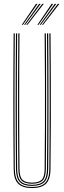

<svg xmlns="http://www.w3.org/2000/svg" viewBox="-20 -974 334 1000"><path d="M147 5.5Q97.8 5.5 74.8 -17.1Q51.8 -39.8 51.2 -93.5Q50.2 -188.8 49.9 -278Q49.5 -367.2 49.5 -453.6Q49.5 -540 49.9 -626Q50.2 -712 51 -800H57Q56.2 -720.5 55.9 -627.8Q55.5 -535 55.5 -439.6Q55.5 -344.2 55.9 -255.5Q56.2 -166.8 57 -95.2Q57.8 -44.2 78.4 -22.2Q99 -0.2 147 -0.2Q195.2 -0.2 216 -22.2Q236.8 -44.2 237 -95.2Q237.8 -166 238.2 -251.2Q238.8 -336.5 238.8 -429.8Q238.8 -523 238.4 -617.4Q238 -711.8 237 -800H243.2Q244.2 -688.5 244.6 -574Q245 -459.5 244.8 -340Q244.5 -220.5 243 -93.5Q242.5 -39.5 219.4 -17Q196.2 5.5 147 5.5ZM147 -5.8Q103.2 -5.8 83.5 -25.5Q63.8 -45.2 63.2 -94.8Q62.5 -168.2 62 -254.1Q61.5 -340 61.5 -432.4Q61.5 -524.8 62 -618.2Q62.5 -711.8 63.2 -800H69.2Q68.5 -720 68.1 -627.8Q67.8 -535.5 67.8 -440.8Q67.8 -346 68.1 -257.1Q68.5 -168.2 69.2 -94.5Q69.8 -47.5 88.2 -29.5Q106.8 -11.5 147 -11.5Q187.5 -11.5 206 -29.4Q224.5 -47.2 224.8 -94.5Q225.5 -167.5 226 -253.4Q226.5 -339.2 226.5 -431.9Q226.5 -524.5 226 -618.1Q225.5 -711.8 224.8 -800H231Q231.8 -719.8 232.1 -627.5Q232.5 -535.2 232.5 -440.8Q232.5 -346.2 232.1 -257.4Q231.8 -168.5 231 -94.8Q230.8 -45.5 211 -25.6Q191.2 -5.8 147 -5.8ZM147 -17Q110 -17 93 -33.2Q76 -49.5 75.5 -94.2Q74.5 -189 74.1 -307.8Q73.8 -426.5 74 -553.6Q74.2 -680.8 75.5 -800H81.5Q80.8 -718.5 80.4 -628.4Q80 -538.2 80 -445.8Q80 -353.2 80.4 -263.8Q80.8 -174.2 81.5 -94Q82 -52.5 97.2 -37.6Q112.5 -22.8 147 -22.8Q181.8 -22.8 197 -37.6Q212.2 -52.5 212.5 -94Q213.8 -202.5 214.1 -320.5Q214.5 -438.5 214.1 -560Q213.8 -681.5 212.5 -800H218.8Q219.5 -720.5 219.9 -628Q220.2 -535.5 220.2 -440.1Q220.2 -344.8 219.9 -255.8Q219.5 -166.8 218.8 -94.2Q218.5 -49.2 201.2 -33.1Q184 -17 147 -17ZM93.5 -845 167.5 -954H175.5L99.5 -845ZM105.5 -845 183.8 -954H191.8L111.5 -845ZM117.2 -845 200 -954H208L123.2 -845ZM175 -845 248.8 -954H257L181 -845ZM186.8 -845 265 -954H273.2L192.8 -845ZM198.8 -845 281.2 -954H289.5L204.8 -845Z"/></svg>

Font: Big Shoulders Inline Display Thin ExtraLight
Style: Regular
Weight: 250
Version: Version 2.002